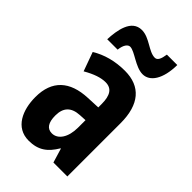

<svg xmlns="http://www.w3.org/2000/svg" viewBox="-231 -835 926 926"><g transform="rotate(45 232.0 -372.5)"><path d="M77 -604H148C152 -641 167 -657 181 -657C213 -657 267 -605 317 -605C366 -605 403 -658 404 -755H333C328 -722 320 -703 302 -703C260 -703 217 -754 164 -754C93 -754 80 -667 77 -604ZM245 -557C179 -557 120 -541 71 -511L106 -414C151 -440 187 -452 218 -452C260 -452 279 -423 279 -364V-341L211 -338C93 -333 29 -275 29 -162C29 -74 65 10 155 10C219 10 257 -17 290 -73H292L314 0H409V-363C409 -491 352 -557 245 -557ZM242 -252 279 -254V-203C279 -137 250 -94 209 -94C177 -94 160 -118 160 -167C160 -221 187 -249 242 -252Z"/></g></svg>

Font: Noto Sans Lao Looped ExtraCondensed
Style: Bold
Weight: 700
Width: 2
Designer: Mark Frömberg, Ben Mitchell
Foundry: The Fontpad Ltd
Version: Version 1.002